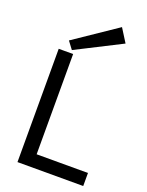

<svg xmlns="http://www.w3.org/2000/svg" viewBox="-163 -970 804 1051"><g transform="rotate(20 238.5 -445.0)"><path d="M75 0V-660H159V-76H458V0ZM145 -678 112 -722 360 -890 409 -812Z"/></g></svg>

Font: Lil Grotesk Medium
Style: Regular
Weight: 500
Designer: Bastien Sozeau
Foundry: NBR — Bastien Sozeau
Version: Version 3.003; ttfautohint (v1.8.4.7-5d5b);gftools[0.9.33]